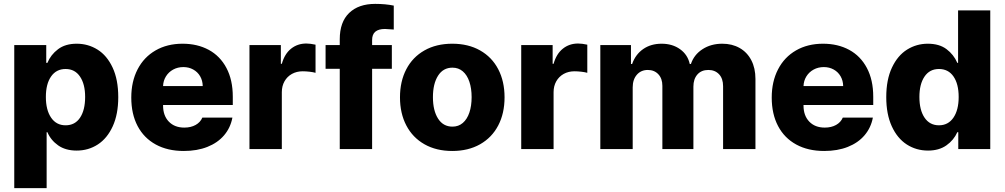

<svg xmlns="http://www.w3.org/2000/svg" viewBox="-20 -760 5123 979"><path d="M52.7 -530.3H215.8V-439.5H221.7Q238.8 -481 275.9 -509Q313 -537.1 371.1 -537.1Q429.2 -537.1 477.3 -507.1Q525.4 -477.1 554.2 -415.5Q583 -354 583 -264.6Q583 -177.7 554.9 -116.2Q526.9 -54.7 478.8 -23.4Q430.7 7.8 371.1 7.8Q314 7.8 276.4 -18.8Q238.8 -45.4 221.7 -85.9H217.8V199.2H52.7ZM314.5 -121.1Q362.3 -121.1 388.2 -159.9Q414.1 -198.7 414.1 -265.6Q414.1 -331.1 387.9 -369.6Q361.8 -408.2 314.5 -408.2Q267.1 -408.2 240.5 -370.1Q213.9 -332 213.9 -265.6Q213.9 -199.2 240.5 -160.2Q267.1 -121.1 314.5 -121.1Z M649.4 -262.7Q649.4 -344.2 681.6 -406.5Q713.9 -468.8 773.2 -502.9Q832.5 -537.1 911.1 -537.1Q986.3 -537.1 1044.2 -505.9Q1102.1 -474.6 1134.5 -413.6Q1167 -352.5 1167 -266.6V-224.6H811.5V-221.7Q811.5 -170.4 840.8 -139.9Q870.1 -109.4 919.9 -109.4Q953.1 -109.4 977.3 -122.8Q1001.5 -136.2 1011.7 -160.2H1165Q1155.3 -108.4 1122.6 -70.1Q1089.8 -31.7 1037.4 -11Q984.9 9.8 917 9.8Q834.5 9.8 774.2 -23.2Q713.9 -56.2 681.6 -117.4Q649.4 -178.7 649.4 -262.7ZM1013.7 -321.3Q1013.2 -349.1 1000.5 -371.1Q987.8 -393.1 965.3 -405.5Q942.9 -418 915 -418Q886.2 -418 863 -405.3Q839.8 -392.6 826.2 -370.6Q812.5 -348.6 811.5 -321.3Z M1252 -530.3H1412.1V-434.6H1417Q1431.2 -485.4 1464.1 -511.7Q1497.1 -538.1 1542 -538.1Q1561.5 -538.1 1588.9 -532.2V-388.7Q1577.6 -392.1 1558.6 -394.3Q1539.6 -396.5 1523.4 -396.5Q1492.7 -396.5 1468.5 -383.1Q1444.3 -369.6 1430.7 -345.5Q1417 -321.3 1417 -290V0H1252Z M1978 -409.2H1877.4V0H1712.4V-409.2H1640.1V-530.3H1712.4V-559.6Q1712.4 -647.9 1760.5 -694.1Q1808.6 -740.2 1893.1 -740.2Q1945.3 -740.2 1987.8 -731.4V-609.4Q1954.1 -612.3 1942.9 -612.3Q1910.6 -612.3 1894 -598.6Q1877.4 -585 1877.4 -555.7V-530.3H1978Z M2019.5 -263.7Q2019.5 -345.2 2051.8 -407Q2084 -468.8 2144.3 -502.9Q2204.6 -537.1 2286.1 -537.1Q2367.7 -537.1 2428 -502.9Q2488.3 -468.8 2520.5 -407Q2552.7 -345.2 2552.7 -263.7Q2552.7 -182.1 2520.5 -120.4Q2488.3 -58.6 2428 -24.4Q2367.7 9.8 2286.1 9.8Q2204.6 9.8 2144.3 -24.4Q2084 -58.6 2051.8 -120.4Q2019.5 -182.1 2019.5 -263.7ZM2384.8 -264.6Q2384.8 -309.1 2373.3 -343.3Q2361.8 -377.4 2339.8 -396.2Q2317.9 -415 2287.1 -415Q2239.7 -415 2213.6 -374Q2187.5 -333 2187.5 -264.6Q2187.5 -196.3 2213.6 -155.3Q2239.7 -114.3 2287.1 -114.3Q2317.9 -114.3 2339.8 -133.1Q2361.8 -151.9 2373.3 -186Q2384.8 -220.2 2384.8 -264.6Z M2637.7 -530.3H2797.9V-434.6H2802.7Q2816.9 -485.4 2849.9 -511.7Q2882.8 -538.1 2927.7 -538.1Q2947.3 -538.1 2974.6 -532.2V-388.7Q2963.4 -392.1 2944.3 -394.3Q2925.3 -396.5 2909.2 -396.5Q2878.4 -396.5 2854.2 -383.1Q2830.1 -369.6 2816.4 -345.5Q2802.7 -321.3 2802.7 -290V0H2637.7Z M3041 -530.3H3197.3V-433.6H3203.1Q3220.2 -482.4 3259.5 -509.8Q3298.8 -537.1 3353.5 -537.1Q3408.7 -537.1 3447.8 -509Q3486.8 -481 3497.1 -433.6H3502.9Q3518.6 -481 3561.8 -509Q3605 -537.1 3663.1 -537.1Q3712.9 -537.1 3751.2 -515.4Q3789.6 -493.7 3810.8 -453.1Q3832 -412.6 3832 -357.4V0H3667V-320.3Q3667 -359.9 3646.2 -381.6Q3625.5 -403.3 3591.8 -403.3Q3556.2 -403.3 3535.9 -380.1Q3515.6 -356.9 3515.6 -318.4V0H3357.4V-322.3Q3357.4 -359.4 3336.9 -381.3Q3316.4 -403.3 3283.2 -403.3Q3248.5 -403.3 3227.3 -378.9Q3206.1 -354.5 3206.1 -314.5V0H3041Z M3915 -262.7Q3915 -344.2 3947.3 -406.5Q3979.5 -468.8 4038.8 -502.9Q4098.1 -537.1 4176.8 -537.1Q4252 -537.1 4309.8 -505.9Q4367.7 -474.6 4400.1 -413.6Q4432.6 -352.5 4432.6 -266.6V-224.6H4077.1V-221.7Q4077.1 -170.4 4106.4 -139.9Q4135.7 -109.4 4185.5 -109.4Q4218.8 -109.4 4242.9 -122.8Q4267.1 -136.2 4277.3 -160.2H4430.7Q4420.9 -108.4 4388.2 -70.1Q4355.5 -31.7 4303 -11Q4250.5 9.8 4182.6 9.8Q4100.1 9.8 4039.8 -23.2Q3979.5 -56.2 3947.3 -117.4Q3915 -178.7 3915 -262.7ZM4279.3 -321.3Q4278.8 -349.1 4266.1 -371.1Q4253.4 -393.1 4231 -405.5Q4208.5 -418 4180.7 -418Q4151.9 -418 4128.7 -405.3Q4105.5 -392.6 4091.8 -370.6Q4078.1 -348.6 4077.1 -321.3Z M4499 -264.6Q4499 -354 4528.1 -415.5Q4557.1 -477.1 4605.2 -507.1Q4653.3 -537.1 4710.9 -537.1Q4769.5 -537.1 4806.4 -509.3Q4843.3 -481.4 4861.3 -439.5H4865.2V-707H5029.3V0H4866.2V-85.9H4861.3Q4843.3 -45.4 4805.7 -18.8Q4768.1 7.8 4711.9 7.8Q4651.9 7.8 4603.5 -23.4Q4555.2 -54.7 4527.1 -116.2Q4499 -177.7 4499 -264.6ZM4868.2 -265.6Q4868.2 -332 4841.8 -370.1Q4815.4 -408.2 4767.6 -408.2Q4720.2 -408.2 4694.1 -369.6Q4668 -331.1 4668 -265.6Q4668 -198.7 4694.3 -159.9Q4720.7 -121.1 4767.6 -121.1Q4814.9 -121.1 4841.6 -160.2Q4868.2 -199.2 4868.2 -265.6Z"/></svg>

Font: Pretendard Std ExtraBold
Style: Regular
Weight: 800
Designer: Base glyphs from Inter by Rasmus Andersson; Hangeul glyphs from Noto Sans CJK(Source Han Sans) by Jang Soo-young and Kan
Foundry: Kil Hyung-jin
Version: Version 1.309